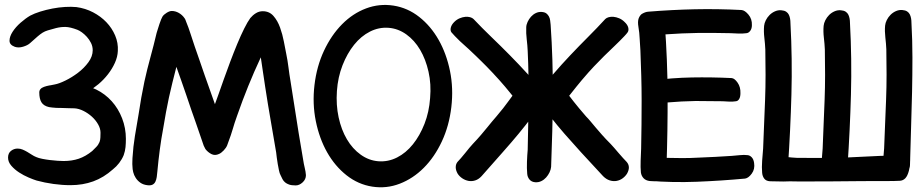

<svg xmlns="http://www.w3.org/2000/svg" viewBox="-20 -743 3774 787"><path d="M269 16Q319 16 362 0.5Q405 -15 443 -49Q457 -60 468.5 -75Q480 -90 487 -107Q493 -124 494.5 -140Q496 -156 496 -174Q496 -218 480.5 -258Q465 -298 438 -328Q411 -358 374.5 -376Q338 -394 296 -394Q283 -394 257.5 -395.5Q232 -397 206 -395.5Q180 -394 160.5 -387Q141 -380 141 -364Q141 -338 150 -323.5Q159 -309 181 -304Q193 -302 208.5 -301Q224 -300 234 -301Q252 -302 256.5 -309Q261 -316 259 -325Q257 -334 252 -343.5Q247 -353 244.5 -359Q242 -365 246.5 -365.5Q251 -366 268 -356Q281 -349 300 -352.5Q319 -356 340.5 -368Q362 -380 383.5 -398Q405 -416 422.5 -438.5Q440 -461 451 -485.5Q462 -510 463 -534Q465 -567 452 -597.5Q439 -628 416 -652Q393 -676 361.5 -692.5Q330 -709 293 -714Q272 -716 246.5 -714.5Q221 -713 195 -708Q169 -703 145 -695.5Q121 -688 104 -679Q85 -668 64.5 -650Q44 -632 31.5 -612.5Q19 -593 19 -576Q19 -559 41 -551Q56 -546 74.5 -551.5Q93 -557 103 -566Q123 -584 134 -593.5Q145 -603 154.5 -609Q164 -615 176 -618.5Q188 -622 210 -628Q230 -633 249 -632.5Q268 -632 297 -621Q305 -618 315.5 -610.5Q326 -603 336 -592Q346 -581 353 -567Q360 -553 360 -537Q360 -512 342.5 -488Q325 -464 300 -445Q275 -426 248.5 -413Q222 -400 205 -397Q174 -391 165.5 -388.5Q157 -386 157.5 -384.5Q158 -383 160 -381.5Q162 -380 150 -375Q155 -363 157.5 -354Q160 -345 162 -337.5Q164 -330 168 -322.5Q172 -315 181 -305Q185 -303 199.5 -302Q214 -301 230.5 -300.5Q247 -300 262.5 -299.5Q278 -299 285 -299Q303 -298 322 -288.5Q341 -279 356.5 -265Q372 -251 382 -233.5Q392 -216 392 -199Q392 -190 391.5 -179.5Q391 -169 388 -161Q383 -149 374.5 -140.5Q366 -132 358 -124Q331 -102 303 -92.5Q275 -83 241 -83Q231 -83 216 -84Q201 -85 184.5 -87Q168 -89 153 -92Q138 -95 129 -99Q119 -103 110 -109Q101 -115 91.5 -120.5Q82 -126 72.5 -130Q63 -134 52 -134Q37 -134 25 -124.5Q13 -115 13 -97Q13 -79 26.5 -63.5Q40 -48 58.5 -36Q77 -24 97 -15.5Q117 -7 130 -3Q163 6 199 11Q235 16 269 16Z M625 -40Q629 -84 635 -129.5Q641 -175 649 -217Q655 -253 660.5 -283.5Q666 -314 672.5 -343.5Q679 -373 686.5 -403.5Q694 -434 703 -469Q712 -444 722.5 -414Q733 -384 743.5 -353.5Q754 -323 764 -293Q774 -263 783 -239Q791 -216 799 -192.5Q807 -169 815 -146Q818 -139 822 -132Q832 -119 846.5 -111.5Q861 -104 878 -112Q887 -116 897 -126.5Q907 -137 911 -147Q921 -173 926 -188.5Q931 -204 934.5 -215.5Q938 -227 941.5 -238.5Q945 -250 952 -269Q974 -332 997.5 -390Q1021 -448 1049 -508Q1052 -488 1054 -474Q1056 -460 1058 -447Q1060 -434 1062 -420.5Q1064 -407 1067 -387Q1078 -315 1089 -252.5Q1100 -190 1112 -118Q1113 -110 1114.5 -97Q1116 -84 1118.5 -70.5Q1121 -57 1123.5 -44.5Q1126 -32 1130 -25Q1134 -16 1138 -8.5Q1142 -1 1148.5 4.5Q1155 10 1165 13.5Q1175 17 1192 17Q1207 17 1220.5 4.5Q1234 -8 1234 -25Q1233 -39 1229 -55.5Q1225 -72 1223 -86Q1218 -118 1213.5 -142.5Q1209 -167 1204 -199L1171 -409Q1166 -438 1162.5 -466.5Q1159 -495 1153 -524Q1149 -544 1143.5 -573Q1138 -602 1128 -630Q1118 -658 1101 -677.5Q1084 -697 1057 -697Q1042 -697 1029 -689Q1016 -681 1006 -669Q995 -654 981 -626Q967 -598 952.5 -563Q938 -528 923.5 -489.5Q909 -451 897 -417Q885 -383 875.5 -356Q866 -329 861 -316Q852 -342 841 -372.5Q830 -403 819 -434.5Q808 -466 797.5 -497Q787 -528 778 -553Q769 -579 761 -604.5Q753 -630 743 -654Q741 -659 740 -662Q739 -665 736 -669Q727 -682 713 -690Q699 -698 684 -698Q675 -698 663 -690.5Q651 -683 646 -675Q644 -672 640.5 -663.5Q637 -655 633.5 -644.5Q630 -634 627 -624Q624 -614 622 -608Q610 -557 596.5 -508Q583 -459 572 -409Q565 -376 559 -342Q553 -308 548 -274Q540 -228 533 -185.5Q526 -143 523 -95Q523 -87 522.5 -79Q522 -71 523 -60Q523 -50 526 -37.5Q529 -25 536.5 -13.5Q544 -2 555.5 6Q567 14 583 16Q597 18 605 14Q613 10 617 1.5Q621 -7 622.5 -17.5Q624 -28 625 -40Z M1269 -394Q1260 -318 1274.5 -246.5Q1289 -175 1321 -118.5Q1353 -62 1400.5 -24.5Q1448 13 1506 22Q1564 31 1618.5 10Q1673 -11 1717 -55Q1761 -99 1791 -163Q1821 -227 1830 -304Q1839 -381 1824.5 -452Q1810 -523 1778 -579.5Q1746 -636 1698.5 -673.5Q1651 -711 1593 -720Q1535 -729 1480.5 -708.5Q1426 -688 1382 -643.5Q1338 -599 1308 -535Q1278 -471 1269 -394ZM1361 -370Q1365 -427 1384 -475.5Q1403 -524 1431.5 -559.5Q1460 -595 1496.5 -613.5Q1533 -632 1573 -629Q1612 -626 1645.5 -602Q1679 -578 1702 -539Q1725 -500 1736.5 -449Q1748 -398 1743 -341Q1739 -284 1720 -235.5Q1701 -187 1672.5 -151.5Q1644 -116 1607.5 -97.5Q1571 -79 1531 -82Q1492 -85 1458.5 -109Q1425 -133 1402 -172Q1379 -211 1368 -262Q1357 -313 1361 -370Z M2174 4Q2187 5 2198.5 -0.5Q2210 -6 2218.5 -15.5Q2227 -25 2232.5 -36.5Q2238 -48 2239 -59Q2245 -205 2246 -350.5Q2247 -496 2237 -642Q2236 -651 2235 -659.5Q2234 -668 2230 -675.5Q2226 -683 2219.5 -688Q2213 -693 2201 -694Q2188 -695 2176.5 -689.5Q2165 -684 2156.5 -674.5Q2148 -665 2142.5 -653Q2137 -641 2137 -630Q2136 -607 2139 -582Q2142 -557 2143 -534Q2148 -431 2146 -327Q2146 -278 2145 -229Q2144 -180 2143 -129Q2141 -107 2140 -80Q2139 -53 2141 -31Q2142 -17 2150.5 -7Q2159 3 2174 4ZM1842 -653Q1831 -642 1828 -630.5Q1825 -619 1830 -611Q1835 -605 1844.5 -595Q1854 -585 1865 -574.5Q1876 -564 1886.5 -555Q1897 -546 1902 -541Q1919 -525 1931.5 -513Q1944 -501 1954.5 -490.5Q1965 -480 1975 -470Q1985 -460 1998 -446Q2014 -429 2026.5 -415Q2039 -401 2050 -388Q2061 -375 2071.5 -362Q2082 -349 2094 -334Q2102 -325 2113.5 -309.5Q2125 -294 2137 -278.5Q2149 -263 2159 -250Q2169 -237 2175 -231Q2180 -226 2181 -232Q2182 -238 2183 -249.5Q2184 -261 2186.5 -275.5Q2189 -290 2198 -300Q2214 -320 2215 -334.5Q2216 -349 2209 -358Q2179 -400 2143 -439.5Q2107 -479 2069.5 -517Q2032 -555 1994 -591.5Q1956 -628 1921 -665Q1916 -670 1907 -672.5Q1898 -675 1887 -674Q1876 -673 1864 -668Q1852 -663 1842 -653ZM1856 -31Q1863 -20 1875 -12Q1887 -4 1900.5 -1.5Q1914 1 1928 -3.5Q1942 -8 1954 -21Q2005 -79 2041 -119.5Q2077 -160 2105.5 -194.5Q2134 -229 2160 -263.5Q2186 -298 2217 -346Q2225 -358 2228 -373.5Q2231 -389 2214 -408Q2205 -418 2193 -424.5Q2181 -431 2169 -434Q2157 -437 2146.5 -435.5Q2136 -434 2130 -427Q2124 -420 2122 -415Q2120 -410 2118.5 -406Q2117 -402 2114.5 -397.5Q2112 -393 2106 -385Q2092 -366 2082 -352.5Q2072 -339 2062.5 -326Q2053 -313 2042.5 -299.5Q2032 -286 2015 -266Q2006 -256 1997 -245Q1988 -234 1977 -220.5Q1966 -207 1952 -190.5Q1938 -174 1918 -153Q1912 -147 1904 -137Q1896 -127 1887 -116Q1878 -105 1869.5 -95Q1861 -85 1855 -79Q1848 -70 1848 -57.5Q1848 -45 1856 -31ZM2540 -653Q2530 -663 2518 -668Q2506 -673 2495 -674Q2484 -675 2475 -672.5Q2466 -670 2461 -665Q2427 -628 2390.5 -591.5Q2354 -555 2318 -517Q2282 -479 2248 -439.5Q2214 -400 2185 -358Q2178 -349 2179.5 -334.5Q2181 -320 2198 -300Q2207 -290 2210 -275.5Q2213 -261 2214 -249.5Q2215 -238 2216.5 -232Q2218 -226 2223 -231Q2229 -237 2238.5 -250Q2248 -263 2259.5 -278.5Q2271 -294 2282 -309.5Q2293 -325 2300 -334Q2323 -363 2342.5 -387.5Q2362 -412 2392 -446Q2404 -460 2414 -470Q2424 -480 2434 -490.5Q2444 -501 2456 -513Q2468 -525 2485 -541Q2490 -546 2499.5 -555Q2509 -564 2519.5 -574.5Q2530 -585 2539.5 -595Q2549 -605 2553 -611Q2558 -619 2555 -630.5Q2552 -642 2540 -653ZM2550 -31Q2566 -59 2549 -79Q2543 -85 2534 -95Q2525 -105 2515.5 -116Q2506 -127 2497.5 -137Q2489 -147 2483 -153Q2462 -174 2447.5 -190.5Q2433 -207 2421.5 -220.5Q2410 -234 2401 -245Q2392 -256 2382 -266Q2365 -286 2353.5 -299.5Q2342 -313 2332 -326Q2322 -339 2311.5 -352.5Q2301 -366 2286 -385Q2280 -393 2277.5 -397.5Q2275 -402 2273.5 -406Q2272 -410 2269.5 -415Q2267 -420 2261 -427Q2255 -434 2244.5 -435.5Q2234 -437 2222 -434Q2210 -431 2198 -424.5Q2186 -418 2177 -408Q2161 -389 2165 -373.5Q2169 -358 2177 -346Q2210 -298 2237 -263.5Q2264 -229 2294 -194.5Q2324 -160 2361 -119.5Q2398 -79 2452 -21Q2465 -8 2479.5 -3.5Q2494 1 2507.5 -1.5Q2521 -4 2532 -12Q2543 -20 2550 -31Z M3015 -361Q3016 -386 3003.5 -404Q2991 -422 2979 -423Q2897 -427 2815.5 -425.5Q2734 -424 2652 -413Q2643 -411 2634 -405Q2625 -399 2624 -376Q2624 -352 2636.5 -334Q2649 -316 2662 -315Q2675 -314 2688.5 -317.5Q2702 -321 2716 -323Q2773 -328 2831 -329Q2859 -329 2886 -328.5Q2913 -328 2942 -328Q2954 -327 2969.5 -326.5Q2985 -326 2997 -328Q3005 -329 3010 -337.5Q3015 -346 3015 -361ZM2643 -1Q2683 2 2698.5 -3Q2714 -8 2717 -18Q2720 -28 2716 -40.5Q2712 -53 2712 -63Q2717 -209 2716.5 -353.5Q2716 -498 2705 -644Q2705 -650 2711 -656.5Q2717 -663 2723.5 -670Q2730 -677 2734.5 -682.5Q2739 -688 2734.5 -692Q2730 -696 2714 -697.5Q2698 -699 2664 -697Q2651 -696 2637 -694.5Q2623 -693 2613 -687Q2603 -681 2598 -668Q2593 -655 2597 -632Q2601 -609 2602 -584Q2603 -559 2605 -536Q2607 -484 2608.5 -433Q2610 -382 2610 -331Q2610 -281 2609.5 -232.5Q2609 -184 2608 -134Q2607 -111 2606 -84Q2605 -57 2607 -36Q2609 -22 2618 -12.5Q2627 -3 2643 -1ZM3062 -640Q3063 -665 3048 -683Q3033 -701 3019 -702Q2922 -707 2828 -705Q2734 -703 2636 -695Q2625 -694 2612 -686.5Q2599 -679 2598 -656Q2597 -631 2612 -613Q2627 -595 2642 -594Q2658 -593 2674.5 -596.5Q2691 -600 2706 -602Q2776 -607 2843 -608Q2875 -608 2908 -608Q2941 -608 2974 -607Q2989 -606 3007.5 -605.5Q3026 -605 3040 -607Q3049 -608 3055.5 -617Q3062 -626 3062 -640ZM3071 -75Q3069 -90 3061.5 -98Q3054 -106 3045 -107Q3030 -109 3012 -107Q2994 -105 2979 -104Q2945 -102 2912 -100Q2879 -98 2846 -97Q2811 -95 2777 -95Q2743 -95 2708 -96Q2692 -97 2675 -99.5Q2658 -102 2643 -100Q2628 -99 2616 -88Q2604 -77 2608 -52Q2611 -29 2620 -15.5Q2629 -2 2640 -2Q2736 6 2836.5 2Q2937 -2 3034 -11Q3048 -13 3061.5 -31.5Q3075 -50 3071 -75Z M3136 0Q3199 2 3228.5 0Q3258 -2 3266 -6.5Q3274 -11 3266 -18Q3258 -25 3245.5 -32.5Q3233 -40 3221 -48Q3209 -56 3210 -63Q3220 -209 3224 -355.5Q3228 -502 3220 -649Q3220 -658 3218.5 -666.5Q3217 -675 3213.5 -682.5Q3210 -690 3202.5 -695Q3195 -700 3182 -701Q3169 -702 3156.5 -696.5Q3144 -691 3134.5 -681.5Q3125 -672 3119 -660Q3113 -648 3112 -637Q3110 -614 3113 -588.5Q3116 -563 3117 -540Q3118 -488 3118 -436.5Q3118 -385 3116 -333Q3114 -283 3112 -234Q3110 -185 3108 -134Q3106 -111 3104 -84Q3102 -57 3104 -35Q3105 -21 3112.5 -11Q3120 -1 3136 0ZM3383 0Q3397 1 3409.5 -4.5Q3422 -10 3431.5 -19.5Q3441 -29 3447 -40.5Q3453 -52 3454 -63Q3464 -209 3468 -355.5Q3472 -502 3464 -649Q3464 -658 3462.5 -666.5Q3461 -675 3457.5 -682.5Q3454 -690 3446.5 -695Q3439 -700 3426 -701Q3413 -702 3400.5 -696.5Q3388 -691 3378.5 -681.5Q3369 -672 3363 -660Q3357 -648 3356 -637Q3354 -614 3357 -588.5Q3360 -563 3361 -540Q3362 -488 3362 -436.5Q3362 -385 3360 -333Q3358 -283 3356 -234Q3354 -185 3352 -134Q3350 -111 3348 -84Q3346 -57 3348 -35Q3349 -21 3358 -11Q3367 -1 3383 0ZM3635 -1Q3649 0 3662.5 -6Q3676 -12 3686.5 -22Q3697 -32 3703.5 -44Q3710 -56 3710 -67Q3712 -148 3714.5 -221.5Q3717 -295 3718.5 -366Q3720 -437 3720 -507Q3720 -577 3716 -650Q3716 -659 3714.5 -667.5Q3713 -676 3709.5 -683.5Q3706 -691 3698.5 -696Q3691 -701 3678 -702Q3665 -703 3652.5 -697.5Q3640 -692 3630.5 -682.5Q3621 -673 3615 -661Q3609 -649 3608 -638Q3606 -615 3609 -589.5Q3612 -564 3613 -541Q3614 -489 3614 -437.5Q3614 -386 3612 -334Q3610 -284 3608 -235Q3606 -186 3604 -135Q3602 -112 3600 -85Q3598 -58 3600 -36Q3601 -22 3610 -12Q3619 -2 3635 -1ZM3711 -103Q3711 -132 3707 -137Q3703 -142 3697 -135.5Q3691 -129 3684 -118.5Q3677 -108 3670 -107Q3652 -105 3629 -105Q3606 -105 3587 -104Q3545 -102 3503.5 -100Q3462 -98 3420 -96Q3333 -95 3246 -96Q3226 -97 3205 -99.5Q3184 -102 3164 -100Q3145 -99 3130 -88Q3115 -77 3119 -52Q3122 -29 3121.5 -15Q3121 -1 3135 -1Q3254 2 3386 0.5Q3518 -1 3641 -1Q3656 -1 3669 -2Q3682 -3 3691 -12.5Q3700 -22 3705.5 -43Q3711 -64 3711 -103Z"/></svg>

Font: Balpaq
Style: Regular
Weight: 400
Designer: Abay Emes
Version: Version 1.000